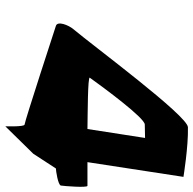

<svg xmlns="http://www.w3.org/2000/svg" viewBox="-22 -726 735 730"><g transform="rotate(90 345.0 -360.5)"><path d="M78 -206C78 -206 442 -87 453 -87C463 -87 459 -6 460 -14L564 -120L620 -206C628 -206 683 -214 685 -225C687 -236 694 -326 686 -326H596L652 -691C652 -691 536 -710 463 -708C419 -706 154 -348 90 -272C75 -254 58 -212 78 -206ZM275 -335C313 -388 428 -544 453 -544C466 -544 504 -545 504 -545L470 -326C414 -327 269 -327 275 -335Z"/></g></svg>

Font: Ampere
Style: Ita
Weight: 400
Version: Version 1